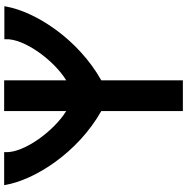

<svg xmlns="http://www.w3.org/2000/svg" viewBox="-8 -893 901 925"><g transform="rotate(90 442.5 -430.5)"><path d="M11 -7 10 -1H169V-6C164 -95 270 -240 367 -299V0H515V-299C611 -240 718 -95 713 -5V0H872L871 -6C846 -149 715 -355 515 -468V-861H367V-468C168 -356 36 -151 11 -7Z"/></g></svg>

Font: Ny Stormning
Style: Hf
Weight: 700
Designer: Robert Jablonski, Mew Too
Foundry: Cannot Into Space Fonts
Version: Version 0.90